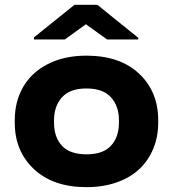

<svg xmlns="http://www.w3.org/2000/svg" viewBox="-20 -770 721 800"><path d="M41.5 -258.8V-269Q41.5 -346.7 76.2 -407.2Q110.8 -467.8 179 -502.9Q247.1 -538.1 339.8 -538.1Q480 -538.1 559.6 -463.1Q639.2 -388.2 639.2 -269V-258.8Q639.2 -200.7 619.1 -151.6Q599.1 -102.5 561.8 -66.7Q524.4 -30.8 467.5 -10.5Q410.6 9.8 340.8 9.8Q201.7 9.8 121.6 -65.2Q41.5 -140.1 41.5 -258.8ZM205.1 -269V-258.8Q205.1 -198.7 238 -162.8Q271 -127 340.8 -127Q409.7 -127 442.6 -163.1Q475.6 -199.2 475.6 -258.8V-269Q475.6 -327.6 442.4 -364.5Q409.2 -401.4 339.8 -401.4Q271.5 -401.4 238.3 -364.5Q205.1 -327.6 205.1 -269ZM121.6 -614.3 290.5 -750H385.7L556.2 -612.3V-605.5H426.3L337.9 -668.9L250 -605.5H121.6Z"/></svg>

Font: Bert Sans Black
Style: Regular
Weight: 900
Designer: Christian Robertson, Adam Twardoch, & Cristiano Sobral
Foundry: Google
Version: Version 12.135;January 10, 2020;FontCreator 12.0.0.2547 64-b